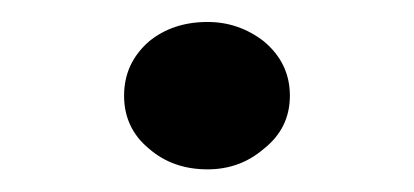

<svg xmlns="http://www.w3.org/2000/svg" viewBox="-20 -135 373 173"><path d="M241.2 -48.8Q241.2 -78.1 217.8 -97.7Q195.3 -115.2 167 -115.2Q135.7 -115.2 114.3 -97.7Q91.8 -78.1 91.8 -48.8Q91.8 -19.5 114.3 -1Q135.7 17.6 167 17.6Q196.3 17.6 217.8 -1Q241.2 -19.5 241.2 -48.8Z"/></svg>

Font: Gungsuh
Style: Regular
Weight: 400
Version: Version 2.21